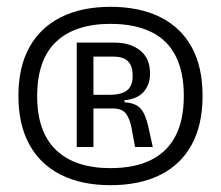

<svg xmlns="http://www.w3.org/2000/svg" viewBox="-20 -709 648 563"><path d="M304 -166Q220 -166 159.5 -196Q99 -226 66.5 -284.5Q34 -343 34 -428Q34 -513 66.5 -571Q99 -629 159.5 -659Q220 -689 304 -689Q389 -689 449.5 -659Q510 -629 542 -571Q574 -513 574 -428Q574 -343 542 -284.5Q510 -226 449.5 -196Q389 -166 304 -166ZM304 -216Q374 -216 422 -239.5Q470 -263 494.5 -310Q519 -357 519 -428Q519 -499 494.5 -546Q470 -593 422 -616Q374 -639 304 -639Q200 -639 144.5 -586.5Q89 -534 89 -427Q89 -322 144.5 -269Q200 -216 304 -216ZM205 -278V-584H316Q362 -584 391 -561Q420 -538 420 -493Q420 -462 402 -440.5Q384 -419 345 -415V-409Q378 -407 392.5 -390.5Q407 -374 415 -337L428 -278H376L366 -332Q362 -356 351 -373.5Q340 -391 310 -391H254V-278ZM254 -431H301Q324 -431 339 -436.5Q354 -442 361.5 -454Q369 -466 369 -486Q369 -507 362.5 -519.5Q356 -532 343.5 -537.5Q331 -543 312 -543H254Z"/></svg>

Font: Bricolage Grotesque ExtraLight
Style: Regular
Weight: 250
Designer: Mathieu Triay
Foundry: Atelier Triay
Version: Version 1.000;gftools[0.9.30]